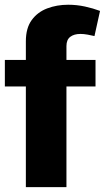

<svg xmlns="http://www.w3.org/2000/svg" viewBox="-20 -770 432 790"><path d="M0 -414.1V-523.4H86.4V-600.1Q86.4 -654.3 110.4 -687.3Q134.3 -720.2 174.1 -735.4Q213.9 -750.5 260.7 -750.5Q295.4 -750.5 329.3 -743.2Q363.3 -735.8 391.6 -725.1L368.7 -621.6Q357.4 -624.5 341.1 -627.4Q324.7 -630.4 311 -630.4Q284.7 -630.4 269 -618.4Q253.4 -606.4 253.4 -580.6V-523.4H373V-414.1H253.4V0H86.4V-414.1Z"/></svg>

Font: Estedad-FD ExtraBold
Style: Regular
Weight: 800
Designer: Amin Abedi
Version: Version 7.3